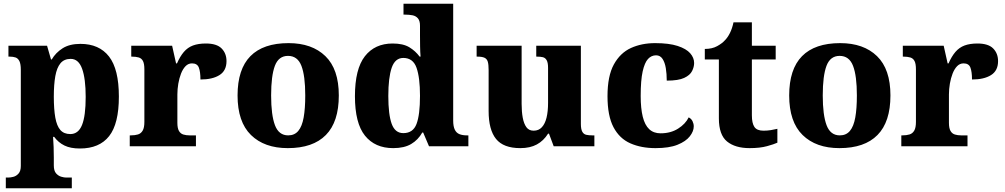

<svg xmlns="http://www.w3.org/2000/svg" viewBox="-20 -780 5358 1024"><path d="M11 224V167H24Q36 167 51.5 163Q67 159 79 145.5Q91 132 91 105V-407Q91 -439 83.5 -454Q76 -469 63 -473.5Q50 -478 32 -478H25V-536H231L252 -463H256Q277 -499 314 -522.5Q351 -546 409 -546Q509 -546 561.5 -478.5Q614 -411 614 -265Q614 -120 562 -54Q510 12 406 12Q356 12 323.5 -4Q291 -20 269 -50H263Q265 -24 266 4Q267 32 267 60V102Q267 131 279 144.5Q291 158 306.5 162.5Q322 167 333 167H363V224ZM355 -65Q398 -65 417.5 -113.5Q437 -162 437 -263Q437 -360 418 -413Q399 -466 357 -466Q322 -466 302.5 -442.5Q283 -419 275 -374Q267 -329 267 -265Q267 -197 275 -152.5Q283 -108 302 -86.5Q321 -65 355 -65Z M672 0V-58H677Q700 -58 716 -63Q732 -68 741 -83.5Q750 -99 750 -130V-410Q750 -440 742.5 -454.5Q735 -469 720 -473.5Q705 -478 683 -478H680V-536H898L919 -442H924Q940 -479 960.5 -503Q981 -527 1009.5 -537.5Q1038 -548 1078 -548Q1136 -548 1162 -521.5Q1188 -495 1188 -454Q1188 -403 1150.5 -379.5Q1113 -356 1049 -356Q1049 -397 1040.5 -419.5Q1032 -442 1004 -442Q984 -442 969.5 -427Q955 -412 945.5 -387.5Q936 -363 931 -334Q926 -305 926 -276V-125Q926 -96 934.5 -81.5Q943 -67 958 -62.5Q973 -58 991 -58H1025V0Z M1515 10Q1390 10 1318.5 -60Q1247 -130 1247 -271Q1247 -411 1315.5 -480.5Q1384 -550 1519 -550Q1644 -550 1715.5 -480.5Q1787 -411 1787 -271Q1787 -130 1718 -60Q1649 10 1515 10ZM1517 -58Q1551 -58 1571 -82Q1591 -106 1599.5 -153.5Q1608 -201 1608 -271Q1608 -376 1587.5 -429Q1567 -482 1516 -482Q1466 -482 1446 -429Q1426 -376 1426 -271Q1426 -166 1446.5 -112Q1467 -58 1517 -58Z M2077 10Q1980 10 1926.5 -56.5Q1873 -123 1873 -267Q1873 -412 1926 -480Q1979 -548 2074 -548Q2130 -548 2163 -528Q2196 -508 2218 -478H2223Q2221 -501 2220.5 -532Q2220 -563 2220 -591V-643Q2220 -669 2209 -682Q2198 -695 2180 -698.5Q2162 -702 2140 -702H2132V-760H2397V-137Q2397 -106 2405.5 -88.5Q2414 -71 2430.5 -64.5Q2447 -58 2470 -58H2478V0H2268L2237 -73H2232Q2210 -34 2173 -12Q2136 10 2077 10ZM2131 -70Q2183 -70 2201.5 -119Q2220 -168 2220 -269Q2220 -366 2201.5 -418.5Q2183 -471 2131 -471Q2087 -471 2069 -418.5Q2051 -366 2051 -268Q2051 -169 2069 -119.5Q2087 -70 2131 -70Z M2755 10Q2665 10 2625.5 -39Q2586 -88 2586 -188V-406Q2586 -436 2581.5 -451Q2577 -466 2564 -472Q2551 -478 2526 -478H2522V-536H2762V-226Q2762 -184 2768 -152Q2774 -120 2787.5 -101.5Q2801 -83 2826 -83Q2853 -83 2870 -101.5Q2887 -120 2895 -153Q2903 -186 2903 -232V-418Q2903 -446 2895.5 -459Q2888 -472 2875 -475Q2862 -478 2844 -478H2840V-536H3078V-119Q3078 -91 3085.5 -77.5Q3093 -64 3107 -61Q3121 -58 3139 -58H3150V0H2933L2908 -67H2903Q2879 -29 2843 -9.5Q2807 10 2755 10Z M3476 10Q3400 10 3342 -15.5Q3284 -41 3252 -101.5Q3220 -162 3220 -267Q3220 -375 3254 -436.5Q3288 -498 3345 -524Q3402 -550 3474 -550Q3548 -550 3594 -535Q3640 -520 3661 -496Q3682 -472 3682 -444Q3682 -423 3671 -401Q3660 -379 3629 -364.5Q3598 -350 3536 -350Q3536 -386 3531 -416.5Q3526 -447 3513.5 -466Q3501 -485 3479 -485Q3454 -485 3436 -465.5Q3418 -446 3407.5 -399Q3397 -352 3397 -268Q3397 -202 3408 -157.5Q3419 -113 3442.5 -91Q3466 -69 3503 -69Q3557 -69 3596.5 -94Q3636 -119 3653 -154Q3667 -147 3673.5 -133.5Q3680 -120 3680 -106Q3680 -80 3659 -53Q3638 -26 3593.5 -8Q3549 10 3476 10Z M3978 10Q3901 10 3857.5 -25.5Q3814 -61 3814 -149V-463H3739V-519Q3778 -519 3805 -534Q3832 -549 3846 -565Q3861 -580 3873 -604Q3885 -628 3892 -661H3990V-536H4117V-463H3990V-165Q3990 -123 4003.5 -103Q4017 -83 4052 -83Q4072 -83 4091 -86Q4110 -89 4126 -93V-19Q4109 -11 4071 -0.5Q4033 10 3978 10Z M4457 10Q4332 10 4260.5 -60Q4189 -130 4189 -271Q4189 -411 4257.5 -480.5Q4326 -550 4461 -550Q4586 -550 4657.5 -480.5Q4729 -411 4729 -271Q4729 -130 4660 -60Q4591 10 4457 10ZM4459 -58Q4493 -58 4513 -82Q4533 -106 4541.5 -153.5Q4550 -201 4550 -271Q4550 -376 4529.5 -429Q4509 -482 4458 -482Q4408 -482 4388 -429Q4368 -376 4368 -271Q4368 -166 4388.5 -112Q4409 -58 4459 -58Z M4787 0V-58H4792Q4815 -58 4831 -63Q4847 -68 4856 -83.5Q4865 -99 4865 -130V-410Q4865 -440 4857.5 -454.5Q4850 -469 4835 -473.5Q4820 -478 4798 -478H4795V-536H5013L5034 -442H5039Q5055 -479 5075.5 -503Q5096 -527 5124.5 -537.5Q5153 -548 5193 -548Q5251 -548 5277 -521.5Q5303 -495 5303 -454Q5303 -403 5265.5 -379.5Q5228 -356 5164 -356Q5164 -397 5155.5 -419.5Q5147 -442 5119 -442Q5099 -442 5084.5 -427Q5070 -412 5060.5 -387.5Q5051 -363 5046 -334Q5041 -305 5041 -276V-125Q5041 -96 5049.5 -81.5Q5058 -67 5073 -62.5Q5088 -58 5106 -58H5140V0Z"/></svg>

Font: Noto Rashi Hebrew ExtraBold
Style: Regular
Weight: 800
Version: Version 1.006